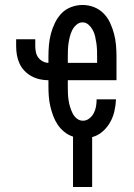

<svg xmlns="http://www.w3.org/2000/svg" viewBox="-20 -548 540 773"><path d="M274 205V2Q255 -4 239 -17Q223 -30 212 -46.5Q201 -63 194 -82Q187 -101 182.5 -120.5Q178 -140 176.5 -160Q175 -180 175 -200V-225Q157 -225 139.5 -229Q122 -233 106.5 -241.5Q91 -250 78.5 -263Q66 -276 58.5 -292.5Q51 -309 48 -326.5Q45 -344 45 -362V-390H122V-362Q122 -350 124.5 -338Q127 -326 134 -316.5Q141 -307 152 -301Q163 -295 175 -295V-320Q175 -343 177 -366.5Q179 -390 185 -412.5Q191 -435 201.5 -456.5Q212 -478 228 -494.5Q244 -511 266.5 -519.5Q289 -528 312 -528Q336 -528 358 -519.5Q380 -511 396.5 -494.5Q413 -478 423 -456.5Q433 -435 439 -412.5Q445 -390 447 -366.5Q449 -343 449 -320V-225H253V-200Q253 -186 253.5 -172.5Q254 -159 256 -145Q258 -131 262 -118Q266 -105 272 -92.5Q278 -80 289 -71Q300 -62 314 -62Q328 -62 339.5 -71Q351 -80 357.5 -92.5Q364 -105 366.5 -119Q369 -133 369 -148H447Q446 -124 440.5 -100Q435 -76 423 -55Q411 -34 392.5 -18Q374 -2 351 4V205ZM371 -295V-320Q371 -334 370.5 -347.5Q370 -361 368 -374.5Q366 -388 363 -401.5Q360 -415 353.5 -427Q347 -439 336.5 -448.5Q326 -458 312 -458Q299 -458 288 -448.5Q277 -439 271 -427Q265 -415 261.5 -401.5Q258 -388 256 -374.5Q254 -361 253.5 -347.5Q253 -334 253 -320V-295Z"/></svg>

Font: Iosevka SS04
Style: Regular
Weight: 400
Monospace: yes
Designer: Belleve Invis
Foundry: Belleve Invis
Version: Version 19.0.0; ttfautohint (v1.8.4)